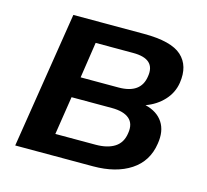

<svg xmlns="http://www.w3.org/2000/svg" viewBox="-80 -596 739 687"><g transform="rotate(15 289.5 -252.5)"><path d="M31 0 111 -505H373Q474 -505 513 -469.5Q552 -434 542 -369Q536 -331 509.5 -302.5Q483 -274 444 -260Q489 -249 509.5 -217.5Q530 -186 522 -138Q512 -71 458 -35.5Q404 0 319 0ZM194 -296H334Q417 -296 426 -362Q437 -429 353 -429H214ZM159 -77H308Q352 -77 378.5 -94Q405 -111 410 -147Q416 -183 395 -201Q374 -219 330 -219H181Z"/></g></svg>

Font: Mulish
Style: Bold Italic
Weight: 700
Italic angle: -9°
Designer: Vernon Adams
Foundry: Vernon Adams
Version: Version 3.603; ttfautohint (v1.8.3)